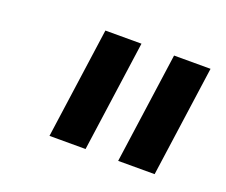

<svg xmlns="http://www.w3.org/2000/svg" viewBox="-62 -787 548 465"><g transform="rotate(20 212.0 -554.0)"><path d="M140 -697H233L193 -411H100ZM317 -697H411L371 -411H277Z"/></g></svg>

Font: Hanken Grotesk SemiBold
Style: Italic
Weight: 600
Italic angle: -8°
Designer: Alfredo Marco Pradil
Foundry: Hanken Design Co.
Version: Version 3.014